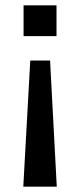

<svg xmlns="http://www.w3.org/2000/svg" viewBox="-20 -517 300 717"><path d="M67 180 93 -291H167L192 180ZM68 -382V-497H191V-382Z"/></svg>

Font: Nunito Sans 7pt Medium
Style: Regular
Weight: 500
Designer: Vernon Adams
Foundry: Vernon Adams
Version: Version 3.101;gftools[0.9.27]